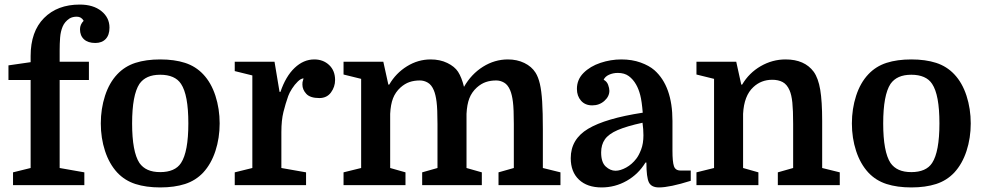

<svg xmlns="http://www.w3.org/2000/svg" viewBox="-20 -810 4304 840"><path d="M17 -460V-524L114 -538V-565Q114 -672 172.5 -731Q231 -790 329 -790Q388 -790 423.5 -761.5Q459 -733 459 -689Q459 -657 442.5 -639.5Q426 -622 397 -622Q365 -622 347.5 -638Q330 -654 330 -682Q330 -703 346 -719Q336 -737 316 -737Q297 -737 284 -729Q263 -715 254 -693.5Q245 -672 243 -645.5Q241 -619 241 -590V-540H369V-460H241V-75L349 -56V0H37V-56L114 -75V-460Z M941 -270Q941 -206 922.5 -149.5Q904 -93 869 -55Q836 -20 789.5 -5Q743 10 681 10Q619 10 572.5 -5Q526 -20 493 -55Q458 -93 439.5 -149.5Q421 -206 421 -270Q421 -334 439.5 -391Q458 -448 493 -485Q526 -520 572.5 -535Q619 -550 681 -550Q743 -550 789.5 -535Q836 -520 869 -485Q904 -448 922.5 -391Q941 -334 941 -270ZM590 -97Q604 -77 626.5 -67Q649 -57 681 -57Q713 -57 736 -67Q759 -77 772 -97Q804 -146 804 -270Q804 -333 796 -376Q788 -419 772 -443Q759 -463 736 -473Q713 -483 681 -483Q649 -483 626.5 -473Q604 -463 590 -443Q558 -394 558 -270Q558 -146 590 -97Z M1308 -467Q1308 -467 1308 -467Q1308 -467 1308 -467Q1297 -467 1283 -453.5Q1269 -440 1257.5 -422Q1246 -404 1241 -390Q1229 -356 1220 -320Q1211 -284 1211 -232V-75L1319 -56V0H1007V-56L1084 -75V-480L1007 -499V-540H1181L1203 -408H1207Q1230 -476 1269 -513Q1308 -550 1355 -550Q1394 -550 1420 -525.5Q1446 -501 1446 -460Q1446 -430 1428 -405.5Q1410 -381 1377 -381Q1337 -381 1320 -399.5Q1303 -418 1303 -440Q1303 -447 1303.5 -450.5Q1304 -454 1308 -467Z M1560 -75V-465L1483 -484V-540H1657L1679 -440H1683Q1712 -490 1760.5 -520Q1809 -550 1864 -550Q1905 -550 1937 -534.5Q1969 -519 1984 -496Q2000 -471 2010 -430Q2042 -486 2093 -518Q2144 -550 2202 -550Q2242 -550 2274 -534.5Q2306 -519 2323 -492Q2335 -473 2342 -443Q2349 -413 2352 -365.5Q2355 -318 2355 -245V-75L2432 -56V0H2161V-56L2228 -75V-268Q2228 -333 2224 -364.5Q2220 -396 2212 -415Q2202 -439 2185.5 -448.5Q2169 -458 2151 -458Q2126 -458 2105.5 -451Q2085 -444 2066 -427Q2044 -407 2033.5 -380Q2023 -353 2021 -312V-75L2088 -56V0H1827V-56L1894 -75V-268Q1894 -333 1890 -364.5Q1886 -396 1878 -415Q1868 -439 1851.5 -448.5Q1835 -458 1817 -458Q1792 -458 1771.5 -451Q1751 -444 1732 -427Q1710 -407 1699.5 -380Q1689 -353 1687 -312V-75L1754 -56V0H1483V-56Z M2477 -118Q2477 -201 2553 -246.5Q2629 -292 2792 -317Q2788 -367 2781 -394Q2774 -421 2763 -440Q2750 -463 2731 -477Q2712 -491 2683 -491Q2662 -491 2644.5 -483Q2627 -475 2621 -461Q2635 -454 2640.5 -439Q2646 -424 2646 -413Q2646 -388 2624 -368.5Q2602 -349 2571 -349Q2540 -349 2522 -369.5Q2504 -390 2504 -421Q2504 -462 2533 -491Q2562 -520 2607 -535Q2652 -550 2698 -550Q2745 -550 2782.5 -536.5Q2820 -523 2843 -503Q2922 -433 2922 -281V-151Q2922 -102 2928.5 -83Q2935 -64 2957 -64H3002V-19Q2910 10 2863 10Q2830 10 2819 -12Q2808 -34 2808 -99H2804Q2773 -48 2722 -19Q2671 10 2612 10Q2549 10 2513 -24Q2477 -58 2477 -118ZM2673 -63Q2694 -63 2719.5 -77Q2745 -91 2764 -116Q2775 -130 2785 -156Q2795 -182 2795 -218Q2795 -230 2794 -245Q2793 -260 2791 -273Q2722 -258 2682.5 -241Q2643 -224 2626.5 -200.5Q2610 -177 2610 -143Q2610 -100 2630 -81.5Q2650 -63 2673 -63Z M3104 -75V-465L3027 -484V-540H3201L3223 -440H3227Q3257 -491 3308 -520.5Q3359 -550 3417 -550Q3500 -550 3540 -496Q3560 -468 3568.5 -417.5Q3577 -367 3577 -281V-75L3654 -56V0H3383V-56L3450 -75V-268Q3450 -328 3446.5 -361.5Q3443 -395 3434.4 -414.7Q3423 -441 3404 -451Q3385.1 -461 3358.9 -461Q3310 -461 3276 -429Q3235 -391.4 3231 -312V-75L3298 -56V0H3027V-56Z M4227 -270Q4227 -206 4208.5 -149.5Q4190 -93 4155 -55Q4122 -20 4075.5 -5Q4029 10 3967 10Q3905 10 3858.5 -5Q3812 -20 3779 -55Q3744 -93 3725.5 -149.5Q3707 -206 3707 -270Q3707 -334 3725.5 -391Q3744 -448 3779 -485Q3812 -520 3858.5 -535Q3905 -550 3967 -550Q4029 -550 4075.5 -535Q4122 -520 4155 -485Q4190 -448 4208.5 -391Q4227 -334 4227 -270ZM3876 -97Q3890 -77 3912.5 -67Q3935 -57 3967 -57Q3999 -57 4022 -67Q4045 -77 4058 -97Q4090 -146 4090 -270Q4090 -333 4082 -376Q4074 -419 4058 -443Q4045 -463 4022 -473Q3999 -483 3967 -483Q3935 -483 3912.5 -473Q3890 -463 3876 -443Q3844 -394 3844 -270Q3844 -146 3876 -97Z"/></svg>

Font: Domine
Style: Regular
Weight: 400
Designer: Pablo Impallari, Rodrigo Fuenzalida, Brenda Gallo
Foundry: Pablo Impallari, Rodrigo Fuenzalida, Brenda Gallo
Version: Version 2.000;September 19, 2022;FontCreator 14.0.0.2877 64-